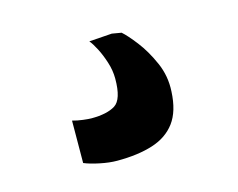

<svg xmlns="http://www.w3.org/2000/svg" viewBox="-52 -78 501 405"><g transform="rotate(-15 199.0 125.0)"><path d="M160.5 255.5Q143.5 255.5 123 251.2Q102.5 247 89.5 241.5L90 149Q100.5 152 112.8 153.5Q125 155 131 155Q165 155 183 143.8Q201 132.5 201 87Q201 69 195.2 51Q189.5 33 182 18.5Q174.5 4 168.5 -3L218.5 -6.5L239 -3Q250 6.5 267 28.5Q284 50.5 297.2 80.5Q310.5 110.5 308.5 144Q306.5 186.5 288.5 210.8Q270.5 235 238.2 245.2Q206 255.5 160.5 255.5Z"/></g></svg>

Font: Merriweather 24pt Black
Style: Regular
Weight: 900
Designer: Eben Sorkin
Foundry: Eben Sorkin
Version: Version 2.100